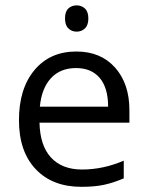

<svg xmlns="http://www.w3.org/2000/svg" viewBox="-20 -702 561 731"><path d="M289.6 9.3Q179.7 9.3 116 -57.9Q52.2 -125 52.2 -244.6Q52.2 -364.7 111.3 -435.3Q170.4 -505.9 270.5 -505.9Q363.8 -505.9 418.2 -444.6Q472.7 -383.3 472.7 -282.7V-234.9H130.4Q132.3 -147.5 174.3 -102.1Q216.3 -56.6 292.5 -56.6Q372.6 -56.6 451.2 -90.3V-22.9Q411.1 -5.9 375.7 1.7Q340.3 9.3 289.6 9.3ZM269.5 -442.9Q209.5 -442.9 173.8 -404.1Q138.2 -365.2 131.8 -295.9H391.6Q391.6 -367.2 359.9 -405Q328.1 -442.9 269.5 -442.9ZM227.5 -631.8Q227.5 -657.7 240.2 -669.7Q252.9 -681.6 272 -681.6Q290.5 -681.6 303.5 -669.4Q316.4 -657.2 316.4 -631.8Q316.4 -606.4 303.5 -594Q290.5 -581.5 272 -581.5Q252.9 -581.5 240.2 -594Q227.5 -606.4 227.5 -631.8Z"/></svg>

Font: Bpm'online Open Sans
Style: Regular
Weight: 400
Foundry: Ascender Corporation
Version: Version 1.10